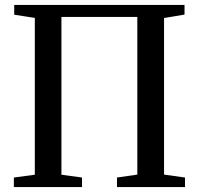

<svg xmlns="http://www.w3.org/2000/svg" viewBox="-20 -763 811 783"><path d="M38 -743H732.5V-703.5L649 -689.5V-51L734.5 -39V0H457V-39L540 -51V-694H230.5V-50.5L314.5 -39V0H36.5V-39L122 -50.5V-690L38 -703Z"/></svg>

Font: Merriweather 60pt
Style: Regular
Weight: 400
Version: Version 2.100